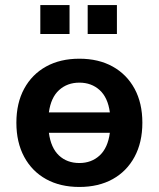

<svg xmlns="http://www.w3.org/2000/svg" viewBox="-20 -732 630 762"><path d="M295 10Q219 10 163 -21Q107 -52 76 -109.5Q45 -167 45 -245Q45 -323 76 -380Q107 -437 163 -468Q219 -499 295 -499Q371 -499 427 -468Q483 -437 514 -380Q545 -323 545 -245Q545 -167 514 -109.5Q483 -52 427 -21Q371 10 295 10ZM295 -404Q247 -404 214.5 -374.5Q182 -345 174 -286H416Q408 -345 375.5 -374.5Q343 -404 295 -404ZM295 -85Q343 -85 375.5 -115Q408 -145 416 -205H174Q182 -145 214 -115Q246 -85 295 -85ZM328 -597V-712H444V-597ZM140 -597V-712H256V-597Z"/></svg>

Font: Nunito Sans
Style: Bold
Weight: 700
Designer: Vernon Adams
Foundry: Vernon Adams
Version: Version 3.101; ttfautohint (v1.8.4.7-5d5b);gftools[0.9.27]